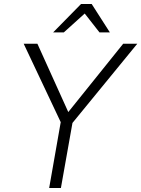

<svg xmlns="http://www.w3.org/2000/svg" viewBox="-20 -945 710 965"><path d="M405.8 -877 300.8 -782.2H247.1L387.2 -924.8H440.9L532.2 -782.2H480ZM669.9 -725.1 344.2 -327.1 286.1 0H227.1L285.2 -331.1L99.1 -725.1H168L323.2 -381.8L599.1 -725.1Z"/></svg>

Font: Stilu Light
Style: Italic
Weight: 300
Italic angle: -10°
Designer: Genilson Lima Santos
Foundry: Genilson Lima Santos
Version: Version 1.200;PS 001.200;hotconv 1.0.88;makeotf.lib2.5.64775